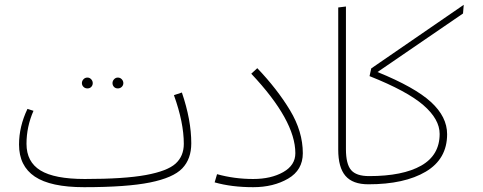

<svg xmlns="http://www.w3.org/2000/svg" viewBox="-20 -765 2004 797"><path d="M320 -420Q320 -429 326.5 -436Q333 -443 343 -443Q352 -443 358.5 -436Q365 -429 365 -420Q365 -411 359 -404.5Q353 -398 343 -398Q333 -398 326.5 -404.5Q320 -411 320 -420ZM447 -420Q447 -429 453.5 -436Q460 -443 469 -443Q479 -443 485.5 -436Q492 -429 492 -420Q492 -411 485.5 -404.5Q479 -398 469 -398Q459 -398 453 -404.5Q447 -411 447 -420ZM774 -170Q774 -105 736.5 -66Q699 -27 602.5 -7.5Q506 12 329 12Q190 12 124.5 -32Q59 -76 59 -165Q59 -240 94 -313L119 -305Q90 -239 90 -168Q90 -93 148 -57.5Q206 -22 332 -22Q496 -22 585.5 -38.5Q675 -55 709 -86Q743 -117 743 -168Q743 -256 702 -370L735 -381Q774 -267 774 -170Z M871 -8 881 -42Q953 -22 1031 -22Q1105 -22 1155.5 -50.5Q1206 -79 1206 -129Q1206 -265 1023 -459L1048 -482Q1131 -395 1184 -307Q1237 -219 1237 -129Q1237 -59 1176 -23.5Q1115 12 1031 12Q941 12 871 -8Z M1384 -734 1416 -738V-146Q1416 -84 1437.5 -59Q1459 -34 1512 -34L1529 -17L1509 0Q1444 0 1414 -35Q1384 -70 1384 -144Z M1902 -709 1547 -466Q1702 -403 1769 -341.5Q1836 -280 1836 -208Q1836 -105 1747.5 -52.5Q1659 0 1509 0L1489 -17L1512 -34Q1652 -34 1728.5 -77.5Q1805 -121 1805 -209Q1805 -270 1737.5 -328.5Q1670 -387 1514 -449L1521 -481L1905 -745Z"/></svg>

Font: FiraGO UltraLight
Style: Regular
Weight: 200
Designer: bBox Type
Foundry: bBox Type GmbH
Version: Version 1.001